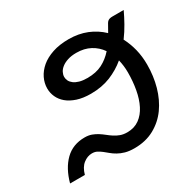

<svg xmlns="http://www.w3.org/2000/svg" viewBox="-126 -611 752 742"><g transform="rotate(-30 250.5 -239.5)"><path d="M-9.8 0Q6.3 -59.1 40.5 -92.5Q74.7 -126 127.4 -126Q145 -126 158.2 -121.1Q171.4 -116.2 182.9 -108.9Q194.3 -101.6 204.6 -93.3Q214.8 -85 226.1 -77.6Q237.3 -70.3 250.5 -65.4Q263.7 -60.5 281.2 -60.5Q312.5 -60.5 335 -76.7Q357.4 -92.8 371.3 -120.4Q385.3 -147.9 391.8 -184.1Q398.4 -220.2 398.4 -260.3Q398.4 -290 391.6 -317.4Q360.8 -291.5 321.8 -275.6Q282.7 -259.8 233.9 -259.8Q199.2 -259.8 173.3 -268.3Q147.5 -276.9 130.6 -291Q113.8 -305.2 105.5 -323.5Q97.2 -341.8 97.2 -361.8Q97.2 -385.3 107.9 -407.5Q118.7 -429.7 139.4 -447.3Q160.2 -464.8 191.4 -475.3Q222.7 -485.8 263.7 -485.8Q307.6 -485.8 344 -471.2Q380.4 -456.5 408.2 -429.7L421.4 -453.1Q424.8 -459.5 427.5 -463.9Q430.2 -468.3 433.6 -471.2Q437 -474.1 442.1 -475.6Q447.3 -477.1 456.1 -477.1H504.9Q493.7 -453.1 479.5 -427.7Q465.3 -402.3 447.3 -377.9Q461.9 -350.1 470 -317.9Q478 -285.6 478 -249Q478 -198.2 465.1 -152.1Q452.1 -106 426.8 -70.6Q401.4 -35.2 363 -14.2Q324.7 6.8 274.4 6.8Q251 6.8 233.9 2Q216.8 -2.9 203.9 -10.3Q190.9 -17.6 181.2 -25.9Q171.4 -34.2 162.1 -41.5Q152.8 -48.8 143.3 -53.7Q133.8 -58.6 121.1 -58.6Q101.1 -58.6 82.8 -44.4Q64.5 -30.3 56.2 0ZM252.4 -319.3Q291.5 -319.3 318.8 -333.3Q346.2 -347.2 368.2 -372.1Q351.1 -397 324.7 -411.1Q298.3 -425.3 263.2 -425.3Q240.7 -425.3 224.4 -419.9Q208 -414.6 197.3 -406.2Q186.5 -397.9 181.4 -387.7Q176.3 -377.4 176.3 -367.7Q176.3 -358.9 180.4 -350.3Q184.6 -341.8 193.8 -334.7Q203.1 -327.6 217.5 -323.5Q231.9 -319.3 252.4 -319.3Z"/></g></svg>

Font: Carlito
Style: Italic
Weight: 400
Italic angle: -7°
Designer: Lukasz Dziedzic
Foundry: tyPoland Lukasz Dziedzic
Version: Version 1.104